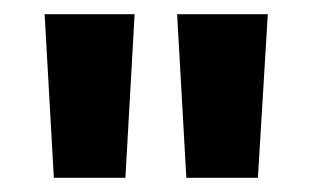

<svg xmlns="http://www.w3.org/2000/svg" viewBox="-20 -775 440 271"><path d="M243 -524 230 -755H358L344 -524ZM56 -524 43 -755H170L157 -524Z"/></svg>

Font: DM Sans 12pt Black
Style: Regular
Weight: 900
Version: Version 4.004;gftools[0.9.30]